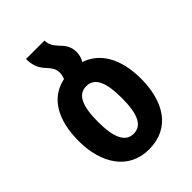

<svg xmlns="http://www.w3.org/2000/svg" viewBox="-222 -864 979 979"><g transform="rotate(-45 267.0 -375.0)"><path d="M340 -546C350 -562 356 -581 356 -604C356 -644 336 -668 316 -688C297 -709 281 -728 281 -760H148C148 -699 171 -674 192 -651C207 -634 221 -617 221 -589C221 -574 217 -562 213 -551C98 -527 42 -423 42 -274C42 -112 120 10 266 10C422 10 492 -114 492 -274C492 -422 434 -515 340 -546ZM267 -102C207 -102 181 -162 181 -274C181 -388 207 -445 267 -445C328 -445 353 -387 353 -274C353 -161 328 -102 267 -102Z"/></g></svg>

Font: Noto Sans Georgian Condensed Bold
Style: Regular
Weight: 700
Width: 3
Designer: Monotype Design Team, Akaki Razmadze
Foundry: Google LLC
Version: Version 2.005